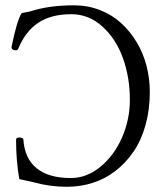

<svg xmlns="http://www.w3.org/2000/svg" viewBox="-20 -696 630 729"><path d="M233.9 13.2Q169.4 13.2 107.9 -3.9Q56.2 -15.6 53.2 -16.1Q41 -85 41 -166Q41 -174.3 54.9 -173.8Q68.8 -173.3 68.8 -166Q73.2 -94.7 118.9 -57.4Q164.6 -20 249 -20Q309.6 -20 361.8 -63.2Q414.1 -106.4 443.6 -174.6Q473.1 -242.7 473.1 -316.9Q473.1 -401.4 447 -474.6Q420.9 -547.9 369.1 -595Q317.4 -642.1 251 -642.1Q174.3 -642.1 125.5 -609.6Q76.7 -577.1 49.8 -512.2Q46.4 -502.4 34.4 -505.6Q22.5 -508.8 23.9 -518.1Q43.9 -617.2 62 -646L95.2 -652.8Q165 -675.8 261.2 -675.8Q313.5 -675.8 359.6 -657.7Q405.8 -639.6 439.9 -608.4Q474.1 -577.1 499 -535.6Q523.9 -494.1 536.4 -445.8Q548.8 -397.5 548.8 -347.2Q548.8 -279.3 532.5 -220.9Q516.1 -162.6 486.8 -119.9Q457.5 -77.1 418.2 -46.9Q378.9 -16.6 332 -1.7Q285.2 13.2 233.9 13.2Z"/></svg>

Font: Junicode SmCond Light
Style: Regular
Weight: 300
Width: 4
Designer: Peter S. Baker
Version: Version 2.206